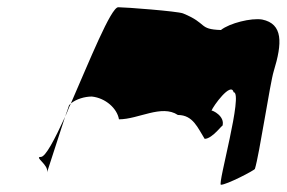

<svg xmlns="http://www.w3.org/2000/svg" viewBox="-20 -643 793 531"><path d="M93 -209C73 -209 116 -187 110 -166C110 -166 143 -267 160 -320C131 -257 106 -209 93 -209ZM160 -320C167 -339 171 -352 171 -352L176 -357C170 -345 166 -332 160 -320ZM176 -357C191 -369 214 -376 234 -376C272 -372 304 -343 309 -313C363 -313 427 -355 472 -325C514 -325 527 -289 546 -259C568 -259 598 -303 595 -294C604 -322 566 -339 565 -337C569 -349 619 -418 626 -388C654 -388 581 -132 591 -132C607 -132 684 -172 685 -176C697 -214 727 -414 737 -446C761 -524 763 -577 705 -589C675 -594 615 -579 591 -560C528 -562 555 -578 486 -606C470 -612 327 -623 307 -623C287 -623 228 -476 176 -357Z"/></svg>

Font: Alpina
Style: Obl
Weight: 400
Version: Version 0.9